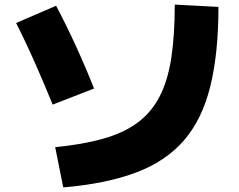

<svg xmlns="http://www.w3.org/2000/svg" viewBox="-20 -775 1040 835"><path d="M220 -135Q342 -147 431 -172.5Q520 -198 579.5 -242.5Q639 -287 674.5 -356Q710 -425 725 -523.5Q740 -622 740 -755L930 -745Q930 -542 894.5 -399Q859 -256 780.5 -165Q702 -74 572.5 -25Q443 24 255 40ZM209 -320Q175 -404 134.5 -496Q94 -588 50 -675L224 -750Q268 -667 311 -573Q354 -479 389 -390Z"/></svg>

Font: M PLUS 2 Thin Black
Style: Regular
Weight: 900
Version: Version 1.001